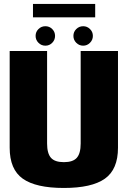

<svg xmlns="http://www.w3.org/2000/svg" viewBox="-20 -928 640 952"><path d="M296.5 4Q158 4 93 -42Q28 -88 28 -195.5V-675H213.5V-216.5Q213.5 -167.5 232.5 -145.8Q251.5 -124 296.8 -124Q342 -124 361 -145.8Q380 -167.5 380 -216.5V-675H565V-195.5Q565 -88 500 -42Q435 4 296.5 4ZM392.5 -701.5Q372.5 -701.5 358.2 -715.8Q344 -730 344 -750Q344 -770 358.2 -784Q372.5 -798 392.5 -798Q412 -798 426.2 -784Q440.5 -770 440.5 -750Q440.5 -730 426.2 -715.8Q412 -701.5 392.5 -701.5ZM205 -701.5Q185 -701.5 170.8 -715.8Q156.5 -730 156.5 -750Q156.5 -770 170.8 -784Q185 -798 205 -798Q225 -798 239 -784Q253 -770 253 -750Q253 -730 239 -715.8Q225 -701.5 205 -701.5ZM143.5 -842V-908.5H452V-842Z"/></svg>

Font: Anybody ExtraBold
Style: Regular
Weight: 800
Designer: Tyler Finck
Foundry: Etcetera Type Company
Version: Version 1.010; ttfautohint (v1.8.3) -l 8 -r 50 -G 200 -x 14 